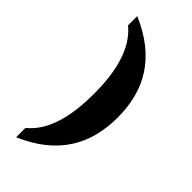

<svg xmlns="http://www.w3.org/2000/svg" viewBox="-286 -832 1031 1031"><g transform="rotate(45 229.0 -317.0)"><path d="M83 143C306 47 394 -113 394 -318C394 -523 306 -681 83 -777V-707C184 -624 214 -476 214 -318C214 -159 184 -9 83 72Z"/></g></svg>

Font: Noto Serif Devanagari Condensed Black
Style: Regular
Weight: 900
Width: 3
Designer: Universal Thirst, Indian Type Foundry and the Monotype Design Team
Foundry: Monotype Imaging Inc.
Version: Version 2.004